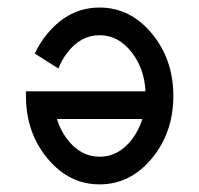

<svg xmlns="http://www.w3.org/2000/svg" viewBox="-20 -479 528 509"><path d="M244.1 9.8Q163.1 9.8 106 -58.8Q48.8 -127.4 48.8 -224.6V-236.8H365.7Q362.8 -295.9 330.6 -338.4Q294.9 -385.7 244.1 -385.7Q193.4 -385.7 157.7 -338.4Q143.6 -319.8 134.8 -297.4L72.3 -336.9Q85.4 -365.7 106 -390.1Q163.1 -459 244.1 -459Q325.2 -459 382.3 -390.4Q439.5 -321.8 439.5 -224.6Q439.5 -127.4 382.3 -58.8Q325.2 9.8 244.1 9.8ZM244.1 -63.5Q294.9 -63.5 330.6 -110.4Q348.6 -134.8 357.4 -163.6H130.9Q139.6 -134.8 157.7 -110.4Q193.4 -63.5 244.1 -63.5Z"/></svg>

Font: Catrinity
Style: Regular
Weight: 400
Designer: Alexander Lange
Foundry: High-Logic / Made with FontCreator
Version: Version 2.090;May 20, 2024;FontCreator 15.0.0.2974 64-bit